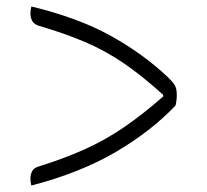

<svg xmlns="http://www.w3.org/2000/svg" viewBox="-20 -596 640 593"><path d="M522 -270Q446 -190 336.5 -126Q227 -62 77 -23Q74 -32 74 -45Q74 -57 79.5 -67.5Q85 -78 100 -82Q180 -107 243 -135.5Q306 -164 363 -203Q420 -242 484 -298V-303Q420 -361 364 -399.5Q308 -438 245.5 -465Q183 -492 101 -516Q85 -521 79.5 -531.5Q74 -542 74 -554Q74 -566 77 -576Q221 -541 320 -486.5Q419 -432 496 -360Q511 -346 518.5 -335Q526 -324 526 -303Q526 -285 522 -270Z"/></svg>

Font: Recursive Sn Csl St Lt
Style: Regular
Weight: 300
Version: Version 1.079;hotconv 1.0.112;makeotfexe 2.5.65598; ttfautoh